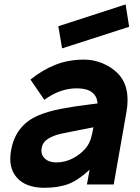

<svg xmlns="http://www.w3.org/2000/svg" viewBox="-20 -854 648 889"><path d="M578 -730 267.5 -630 250 -732.5 561.5 -833.5ZM382.5 0 395 -68.5Q344.5 -21 298 -2.5Q250.5 15.5 185.5 15.5Q100 15.5 58 -31.5Q16.5 -79 31.5 -158.5Q52 -275 158.5 -320Q202.5 -338.5 262 -350Q321.5 -361.5 400 -371L431.5 -375Q430 -408 406.2 -426.5Q382.5 -445 335.5 -445Q295 -445 257 -431Q219 -417 185.5 -391.5L121 -485.5Q176.5 -530.5 237 -554.2Q297.5 -578 370 -578Q392.5 -578 414 -573.5Q435.5 -569 455.2 -560.8Q475 -552.5 492.2 -541.2Q509.5 -530 523 -516.5Q586.5 -454.5 565.5 -335.5L506.5 0ZM412.5 -264.5Q387 -259.5 350.5 -252.5Q314 -245.5 265.5 -235.5Q227 -227 202 -211Q177 -195 173 -168.5Q167.5 -139 187 -120.5Q206 -102 240.5 -102Q280 -102 315.2 -119.8Q350.5 -137.5 376 -166.5Q384 -176.5 389.8 -186.8Q395.5 -197 399.5 -208.8Q403.5 -220.5 406.5 -234.2Q409.5 -248 412.5 -264.5Z"/></svg>

Font: Russisch Sans ExtraBold
Style: Italic
Weight: 800
Width: 4
Italic angle: -10°
Designer: Michael Sharanda (font) & Cristiano Sobral (main changes)
Foundry: Michael Sharanda
Version: Version 2.00;September 8, 2020;FontCreator 13.0.0.2681 64-bi